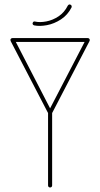

<svg xmlns="http://www.w3.org/2000/svg" viewBox="-20 -827 443 847"><path d="M192 -336Q192 -340 194.5 -342.5Q197 -345 201 -345Q205 -345 207.5 -342.5Q210 -340 210 -336V-9Q210 -5 207.5 -2.5Q205 0 201 0Q197 0 194.5 -2.5Q192 -5 192 -9ZM360 -655Q362 -659 367 -659Q371 -659 373.5 -656.5Q376 -654 376 -650Q376 -648 375 -646L201 -311L27 -646Q26 -648 26 -651Q26 -654 28.5 -656.5Q31 -659 35 -659Q40 -659 43 -655L201 -349ZM37 -642Q33 -642 29.5 -644.5Q26 -647 26 -651Q26 -654 28.5 -656.5Q31 -659 35 -659H367Q371 -659 373 -656.5Q375 -654 375 -651Q375 -647 373 -644.5Q371 -642 367 -642ZM279 -802Q281 -805 283.5 -806.5Q286 -808 289 -807Q293 -806 295 -803Q297 -800 296 -796Q296 -796 296 -795.5Q296 -795 296 -795Q279 -761 249 -741.5Q219 -722 187 -716Q155 -710 131 -715Q127 -716 125 -719Q123 -722 124 -725Q125 -729 127.5 -731Q130 -733 134 -732Q156 -727 184.5 -732.5Q213 -738 238.5 -755Q264 -772 279 -802Z"/></svg>

Font: Libertine-Super Thin
Style: Regular
Weight: 100
Designer: Bastien Sozeau
Foundry: NBR — Bastien Sozeau
Version: Version 2.003;gftools[0.9.33]